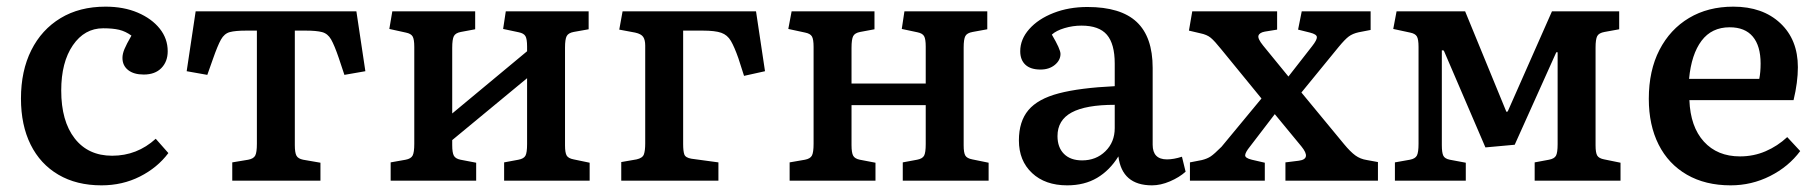

<svg xmlns="http://www.w3.org/2000/svg" viewBox="-20 -543 5466 577"><path d="M285 14Q210 14 155.5 -18Q101 -50 72 -108.5Q43 -167 43 -247Q43 -330 74 -392Q105 -454 162 -488.5Q219 -523 297 -523Q352 -523 394 -505Q436 -487 460 -457Q484 -427 484 -389Q484 -358 465 -338.5Q446 -319 412 -319Q382 -319 365 -332.5Q348 -346 348 -369Q348 -381 354 -395.5Q360 -410 375 -436Q357 -449 338 -453.5Q319 -458 290 -458Q234 -458 199 -407Q164 -356 164 -271Q164 -179 204.5 -127Q245 -75 317 -75Q392 -75 448 -126L486 -83Q453 -39 400.5 -12.5Q348 14 285 14Z M678 0V-55L726 -63Q742 -66 747 -75.5Q752 -85 752 -111V-451H720Q687 -451 670.5 -446.5Q654 -442 644 -424Q634 -406 620 -366L603 -318L541 -329L568 -509H1051L1078 -329L1015 -318L998 -369Q985 -407 975 -424.5Q965 -442 948 -446.5Q931 -451 899 -451H866V-107Q866 -84 871 -75Q876 -66 891 -63L943 -54V0Z M1154 0V-55L1199 -63Q1215 -66 1220 -75.5Q1225 -85 1225 -111V-402Q1225 -425 1220 -433.5Q1215 -442 1200 -445L1150 -456L1159 -509H1408V-455L1365 -447Q1349 -444 1344 -434.5Q1339 -425 1339 -399V-202L1564 -389V-403Q1564 -426 1559 -434.5Q1554 -443 1539 -446L1492 -456L1500 -509H1749V-455L1704 -447Q1688 -444 1683 -434.5Q1678 -425 1678 -400V-106Q1678 -84 1683 -75.5Q1688 -67 1704 -64L1752 -54V0H1495V-55L1538 -63Q1554 -66 1559 -75Q1564 -84 1564 -110V-308L1339 -122V-107Q1339 -84 1344 -75Q1349 -66 1364 -63L1411 -54V0Z M1847 0V-56L1893 -64Q1911 -68 1915 -79Q1919 -90 1919 -112V-406Q1919 -423 1913 -432Q1907 -441 1889 -445L1841 -454L1851 -509H2252L2279 -329L2216 -315L2199 -368Q2187 -402 2176.5 -420Q2166 -438 2147.5 -444.5Q2129 -451 2092 -451H2033V-110Q2033 -89 2036.5 -79Q2040 -69 2058 -66L2139 -55V0Z M2353 0V-55L2399 -63Q2415 -66 2420 -75.5Q2425 -85 2425 -111V-402Q2425 -425 2420 -433.5Q2415 -442 2400 -445L2349 -456L2359 -509H2608V-455L2565 -447Q2549 -444 2544 -434.5Q2539 -425 2539 -399V-292H2762V-403Q2762 -426 2757 -434.5Q2752 -443 2737 -446L2690 -456L2698 -509H2947V-455L2903 -447Q2886 -444 2881 -434.5Q2876 -425 2876 -400V-106Q2876 -84 2881 -75.5Q2886 -67 2902 -64L2951 -54V0H2693V-55L2736 -63Q2752 -66 2757 -75Q2762 -84 2762 -110V-227H2539V-107Q2539 -84 2544 -75Q2549 -66 2564 -63L2611 -54V0Z M3187 14Q3121 14 3081.5 -23Q3042 -60 3042 -121Q3042 -178 3070.5 -212Q3099 -246 3162 -262.5Q3225 -279 3330 -284V-352Q3330 -411 3306.5 -438.5Q3283 -466 3230 -466Q3204 -466 3179 -458.5Q3154 -451 3141 -439Q3167 -395 3167 -381Q3167 -362 3150 -348Q3133 -334 3107 -334Q3077 -334 3061.5 -348.5Q3046 -363 3046 -389Q3046 -425 3073 -455.5Q3100 -486 3146 -504Q3192 -522 3248 -522Q3348 -522 3396 -477Q3444 -432 3444 -339V-108Q3444 -64 3487 -64Q3507 -64 3532 -72L3543 -27Q3524 -10 3496 2Q3468 14 3442 14Q3352 14 3341 -73Q3315 -31 3277 -8.5Q3239 14 3187 14ZM3232 -61Q3274 -61 3302 -88.5Q3330 -116 3330 -158V-228Q3243 -228 3200.5 -205Q3158 -182 3158 -134Q3158 -100 3177.5 -80.5Q3197 -61 3232 -61Z M3556 0V-55L3592 -62Q3608 -66 3618.5 -73Q3629 -80 3651 -102L3771 -247L3650 -395Q3630 -420 3618.5 -429.5Q3607 -439 3587 -443L3553 -451L3563 -509H3818V-454L3781 -448Q3765 -445 3762 -436Q3759 -427 3776 -406L3852 -313L3923 -404Q3938 -423 3937.5 -431.5Q3937 -440 3917 -445L3881 -454L3892 -509H4099V-453L4063 -446Q4045 -442 4033.5 -433.5Q4022 -425 4003 -402L3891 -265L4019 -110Q4038 -87 4053 -76Q4068 -65 4088 -62L4121 -56V0H3843V-55L3883 -60Q3922 -65 3891 -103L3811 -200L3736 -102Q3723 -86 3722 -77Q3721 -68 3742 -63L3781 -54V0Z M4172 0V-55L4217 -63Q4233 -66 4238 -75.5Q4243 -85 4243 -111V-402Q4243 -425 4238 -433.5Q4233 -442 4218 -445L4167 -456L4177 -509H4383L4507 -207L4511 -208L4644 -509H4846V-455L4802 -447Q4785 -444 4780 -434.5Q4775 -425 4775 -400V-106Q4775 -84 4780 -75.5Q4785 -67 4801 -64L4850 -54V0H4592V-55L4635 -63Q4651 -66 4656 -75Q4661 -84 4661 -110V-386H4657L4532 -108L4444 -100L4319 -391L4313 -392V-107Q4313 -84 4317.5 -75Q4322 -66 4337 -63L4385 -54V0Z M5181 14Q5105 14 5049.5 -18Q4994 -50 4964.5 -108.5Q4935 -167 4935 -246Q4935 -331 4967 -393Q4999 -455 5056 -489Q5113 -523 5189 -523Q5277 -523 5330 -473.5Q5383 -424 5383 -341Q5383 -296 5370 -242H5057Q5060 -162 5100.5 -117.5Q5141 -73 5209 -73Q5250 -73 5286 -88.5Q5322 -104 5351 -131L5390 -89Q5355 -42 5299.5 -14Q5244 14 5181 14ZM5056 -306H5267Q5271 -326 5271 -352Q5271 -405 5247.5 -433Q5224 -461 5178 -461Q5124 -461 5093.5 -420.5Q5063 -380 5056 -306Z"/></svg>

Font: Literata 12pt Medium
Style: Regular
Weight: 500
Designer: Latin by Veronika Burian and Jose Scaglione. Greek by Irene Vlachou. Cyrillic by Vera Evstafieva.
Foundry: TypeTogether
Version: Version 3.002